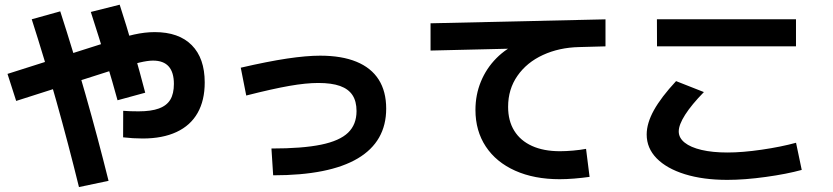

<svg xmlns="http://www.w3.org/2000/svg" viewBox="-20 -759 3497 806"><path d="M496.8 -182.5 497.2 -293.8Q523.8 -291.6 561.4 -291.6Q614.7 -291.6 647.4 -303.7Q680 -315.8 695 -340.7Q710 -365.7 710 -406.7Q710 -455.3 688.2 -480Q666.4 -504.6 622.3 -504.6Q600.3 -504.6 565.4 -496.4Q530.5 -488.2 447.5 -462.9L47.9 -335.3L11.5 -448.8L411 -575.8Q496.7 -603.7 542.6 -614Q588.5 -624.2 629.5 -624.2Q730.7 -624.2 785 -569.4Q839.4 -514.5 839.4 -412.9Q839.4 -337.5 809.5 -284.8Q779.6 -232.1 721.1 -204.9Q662.7 -177.6 579 -177.6Q538.6 -177.6 496.8 -182.5ZM113.2 -678.1 232.9 -711.4Q288.2 -540.7 339.2 -361.6Q390.2 -182.6 435.7 0.1L311.5 26.3Q267.1 -154.4 216.7 -333.9Q166.2 -513.4 113.2 -678.1ZM361.2 -708.8 482.4 -739.3Q510.7 -652.6 539.1 -553.7Q567.6 -454.9 589.6 -369.8L473.4 -338.1Q433.7 -484.5 361.2 -708.8Z M1476.7 -292.8Q1476.7 -333.7 1459.7 -359.6Q1442.8 -385.4 1407.5 -398.1Q1372.2 -410.7 1316.3 -410.7Q1264.6 -410.7 1195.1 -398.5Q1125.6 -386.4 1013.7 -358L990.7 -474.8Q1103.8 -501 1185.1 -513.2Q1266.4 -525.3 1324.1 -525.3Q1414.3 -525.3 1476.2 -499.9Q1538.1 -474.5 1569.7 -424.9Q1601.2 -375.2 1601.2 -303.1Q1601.2 -164.7 1481.8 -93.9Q1362.4 -23.1 1126.7 -23.1L1119.5 -135.6Q1249.9 -135.6 1327.8 -151.7Q1405.7 -167.7 1441.2 -202Q1476.7 -236.3 1476.7 -292.8Z M1975.9 -297.6Q1975.9 -361.1 1998.8 -416.6Q2021.7 -472.2 2063.8 -514.7Q2105.9 -557.1 2162.3 -580.8L2174.8 -555.9L1787.4 -546.8V-661.2L2521.8 -677.8V-564.4L2411.2 -561.4Q2327.3 -559.5 2259.4 -528.3Q2191.6 -497.2 2152.3 -440.9Q2113 -384.7 2113 -310.5Q2113 -251.7 2138.8 -210.1Q2164.6 -168.4 2213.4 -146.3Q2262.3 -124.2 2330.4 -124.2Q2355.8 -124.2 2386.2 -126.9Q2416.5 -129.6 2440.2 -134.1L2455 -16.5Q2423.9 -12.1 2390.8 -9.4Q2357.8 -6.7 2329.3 -6.7Q2222.7 -6.7 2142.8 -42.4Q2062.9 -78.1 2019.4 -143.8Q1975.9 -209.6 1975.9 -297.6Z M2694.7 -194.3Q2694.7 -241.6 2725 -296.3Q2755.4 -351.1 2818.1 -418.5L2934.9 -372.5Q2883.2 -319.7 2856.3 -277.5Q2829.3 -235.2 2829.3 -207.3Q2829.3 -180.3 2854.2 -160.3Q2879 -140.4 2925.1 -129.6Q2971.1 -118.8 3033.8 -118.8Q3096.6 -118.8 3177.6 -130.6Q3258.6 -142.4 3321.7 -159.7L3345.6 -45.7Q3282.9 -28.4 3194.5 -16.2Q3106.2 -3.9 3033.2 -3.9Q2931.7 -3.9 2855 -27.7Q2778.4 -51.6 2736.5 -94.4Q2694.7 -137.2 2694.7 -194.3ZM2737.7 -678.2H3321.5V-564.4H2738.1Z"/></svg>

Font: Pretendard GOV Variable
Style: Regular
Weight: 400
Designer: Base glyphs from Inter by Rasmus Andersson; Hangul glyphs from Noto Sans CJK(Source Han Sans) by Jang Soo-young and Kang
Foundry: Kil Hyung-jin
Version: Version 1.307;Glyphs 3.2 (3192)